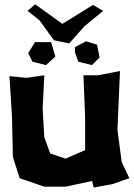

<svg xmlns="http://www.w3.org/2000/svg" viewBox="-20 -842 614 882"><path d="M363.3 -496.1 371.1 -300.8V-152.3L343.8 -140.6L281.2 -113.3L210.9 -136.7L183.6 -210.9L175.8 -343.8L183.6 -496.1L101.6 -484.4L23.4 -492.2L35.2 -304.7L39.1 -121.1L70.3 -23.4L183.6 15.6H281.2L403.3 -10.7L410.2 19.5L496.1 3.9L574.2 -23.4L539.1 -97.7L519.5 -246.1L531.2 -515.6L429.7 -496.1ZM109.4 -597.7 128.9 -558.6 191.4 -543 234.4 -582 214.8 -648.4H140.6ZM324.2 -601.6 339.8 -558.6 402.3 -543 437.5 -578.1 425.8 -636.7 375 -652.3 324.2 -625ZM106.4 -792 161.1 -749 227.5 -657.2 297.9 -642.6 368.2 -721.7 454.1 -792 407.2 -819.3 266.6 -732.4 141.6 -822.3Z"/></svg>

Font: MaokenAssortedSans-TC
Style: Regular
Weight: 500
Version: Version 0.83